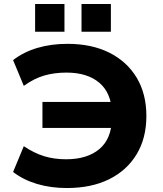

<svg xmlns="http://www.w3.org/2000/svg" viewBox="-20 -937 821 968"><path d="M317 11Q236 11 167 -9.5Q98 -30 46 -70L100 -200Q152 -165 202.5 -149.5Q253 -134 313 -134Q420 -134 481 -185.5Q542 -237 544 -337L576 -292H194V-423H577L545 -368Q541 -469 480.5 -520Q420 -571 315 -571Q254 -571 202.5 -556Q151 -541 100 -504L46 -634Q99 -675 168.5 -695.5Q238 -716 320 -716Q442 -716 531 -671.5Q620 -627 669 -545.5Q718 -464 718 -352Q718 -241 669 -159.5Q620 -78 530.5 -33.5Q441 11 317 11ZM391 -777V-917H539V-777ZM157 -777V-917H305V-777Z"/></svg>

Font: Nunito Sans 10pt SemiExpanded ExtraBold
Style: Regular
Weight: 800
Width: 6
Designer: Vernon Adams
Foundry: Vernon Adams
Version: Version 3.101;gftools[0.9.27]